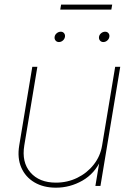

<svg xmlns="http://www.w3.org/2000/svg" viewBox="-20 -826 590 853"><path d="M228.5 7.8Q172.9 7.8 132.8 -15.9Q92.8 -39.6 74.5 -81.8Q56.2 -124 65.4 -179.7L123.5 -529.3H146L87.9 -179.7Q75.7 -105.5 115 -60.1Q154.3 -14.6 228.5 -14.6Q279.3 -14.6 323 -35.9Q366.7 -57.1 396.2 -94.5Q425.8 -131.8 433.6 -179.7L491.7 -529.3H514.2L426.3 0H403.8L423.3 -117.2H429.2Q400.9 -54.7 345.9 -23.4Q291 7.8 228.5 7.8ZM439 -639.2Q429.7 -639.2 424.1 -646Q418.5 -652.8 419.9 -662.6Q421.4 -671.9 429.4 -678.5Q437.5 -685.1 447.3 -685.1Q456.5 -685.1 461.9 -678.5Q467.3 -671.9 465.8 -662.6Q464.4 -652.8 456.5 -646Q448.7 -639.2 439 -639.2ZM241.7 -639.2Q232.4 -639.2 226.8 -646Q221.2 -652.8 222.7 -662.6Q224.1 -671.9 232.2 -678.5Q240.2 -685.1 250 -685.1Q259.3 -685.1 264.6 -678.5Q270 -671.9 268.6 -662.6Q267.1 -652.8 259.3 -646Q251.5 -639.2 241.7 -639.2ZM478.5 -805.7 474.6 -783.2H247.6L251.5 -805.7Z"/></svg>

Font: Inter 24pt Thin
Style: Italic
Weight: 250
Italic angle: -9.3988°
Version: Version 4.001;git-66647c0bb